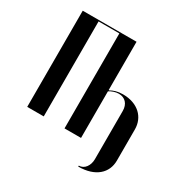

<svg xmlns="http://www.w3.org/2000/svg" viewBox="-144 -617 831 856"><g transform="rotate(30 271.5 -189.0)"><path d="M41 -495V0H126V-489H233V0H318V-240C332 -249 350 -255 366 -255C398 -255 419 -233 419 -197V51C419 84 400 112 371 112V117C459 117 507 71 507 8V-153C507 -215 461 -262 383 -262C355 -262 336 -255 320 -246L318 -247V-495Z"/></g></svg>

Font: Moniqa SemBd Display
Style: Regular
Weight: 600
Designer: Rajesh Rajput
Foundry: Rajesh Rajput
Version: Version 1.000